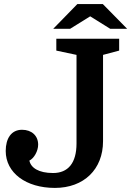

<svg xmlns="http://www.w3.org/2000/svg" viewBox="-20 -910 643 941"><path d="M603 -769 484 -890H359L241 -769H324L422 -830L520 -769ZM355 -207C355 -110 313 -62 240 -62C169 -62 131 -88 124 -123C147 -134 167 -170 167 -201C167 -245 135 -274 88 -274C35 -274 8 -231 8 -170C8 -63 107 11 249 11C391 11 485 -80 485 -218V-641L564 -662V-720H256V-662L355 -641Z"/></svg>

Font: Domine
Style: Bold
Weight: 700
Designer: Pablo Impallari, Rodrigo Fuenzalida, Brenda Gallo
Foundry: Pablo Impallari, Rodrigo Fuenzalida, Brenda Gallo
Version: Version 2.000